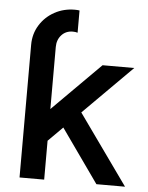

<svg xmlns="http://www.w3.org/2000/svg" viewBox="-53 -776 632 819"><g transform="rotate(5 263.5 -366.5)"><path d="M61.5 -567.9Q61.5 -615.2 85 -652.8Q108.4 -690.4 147.7 -711.9Q187 -733.4 233.9 -733.4Q245.1 -733.4 254.4 -731.9V-636.7Q245.6 -639.6 233.9 -639.6Q204.1 -639.6 185.5 -619.1Q167 -598.6 167 -567.9V-302.2L372.6 -507.8H508.3L299.8 -299.3L513.2 0H390.6L229 -228.5L167 -166.5V0H61.5Z"/></g></svg>

Font: Giphurs Medium
Style: Regular
Weight: 500
Version: Version 0.920; ttfautohint (v1.8.4.7-5d5b)